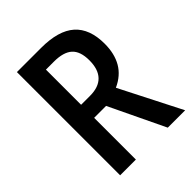

<svg xmlns="http://www.w3.org/2000/svg" viewBox="-203 -827 939 939"><g transform="rotate(-45 267.0 -357.0)"><path d="M76.2 0V-713.9H243.7Q363.3 -713.9 420.7 -662.8Q478 -611.8 478 -508.3Q478 -439.5 450.2 -391.6Q422.4 -343.8 364.3 -317.4L525.9 0H405.8L267.6 -288.6H185.1V0ZM185.1 -378.9H247.1Q307.1 -378.9 337.4 -410.4Q367.7 -441.9 367.7 -503.9Q367.7 -566.4 336.9 -594.2Q306.2 -622.1 240.2 -622.1H185.1Z"/></g></svg>

Font: Open Sans
Style: Regular
Weight: 600
Width: 3
Foundry: Ascender Corporation
Version: Version 1.000